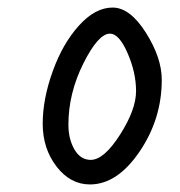

<svg xmlns="http://www.w3.org/2000/svg" viewBox="-20 -580 476 508"><path d="M271 -491Q240 -491 200.5 -412Q161 -333 161 -250Q161 -212 177 -184.5Q193 -157 220 -157Q255 -157 297.5 -223.5Q340 -290 340 -339Q340 -388 317.5 -439.5Q295 -491 271 -491ZM408 -369Q408 -265 349 -178.5Q290 -92 218 -92Q166 -92 129.5 -139.5Q93 -187 93 -252.5Q93 -318 119.5 -391.5Q146 -465 189 -512.5Q232 -560 278 -560Q324 -560 366 -493.5Q408 -427 408 -369Z"/></svg>

Font: Kalam
Style: Regular
Weight: 400
Designer: Lipi Raval (Devanagari and Latin), Jonny Pinhorn (Latin)
Foundry: Indian Type Foundry
Version: Version 2.001;PS 1.0;hotconv 1.0.79;makeotf.lib2.5.61930; tt